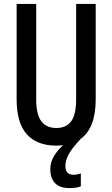

<svg xmlns="http://www.w3.org/2000/svg" viewBox="-20 -734 574 981"><path d="M314 114Q314 159 356 159Q366 159 376.5 156.5Q387 154 393 152V218Q381 223 366 225Q351 227 336 227Q285 227 261 201.5Q237 176 237 130Q237 96 255 65Q273 34 302 8Q285 10 267 10Q169 10 117 -48Q65 -106 65 -226V-714H165V-226Q165 -148 191.5 -114Q218 -80 268 -80Q318 -80 343.5 -114Q369 -148 369 -227V-714H469V-227Q469 -81 393 -25Q346 25 330 56Q314 87 314 114Z"/></svg>

Font: Noto Sans Ethiopic ExtraCondensed Medium
Style: Regular
Weight: 500
Width: 2
Designer: Monotype Design Team
Foundry: Monotype Imaging Inc.
Version: Version 2.102; ttfautohint (v1.8.4.7-5d5b)